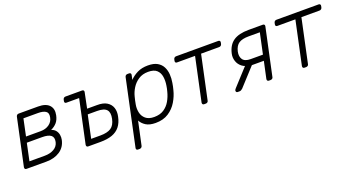

<svg xmlns="http://www.w3.org/2000/svg" viewBox="-52 -1084 3318 1827"><g transform="rotate(-20 1607.0 -170.0)"><path d="M48 0Q38 0 33.5 -6Q29 -12 30 -22L132 -498Q134 -508 141 -514Q148 -520 158 -520H355Q432 -520 466.5 -483Q501 -446 488 -384Q479 -339 455.5 -312Q432 -285 395 -268Q424 -259 439.5 -239Q455 -219 459 -194Q463 -169 458 -145Q443 -74 386.5 -37Q330 0 250 0ZM99 -58H254Q308 -58 347 -80Q386 -102 396 -145Q406 -191 379.5 -212Q353 -233 291 -233H136ZM149 -291H297Q348 -291 383.5 -316Q419 -341 427 -384Q436 -428 409.5 -445Q383 -462 333 -462H185Z M673 0Q663 0 658.5 -6Q654 -12 655 -22L749 -462H620Q610 -462 605.5 -468Q601 -474 603 -484L606 -498Q608 -508 615 -514Q622 -520 632 -520H800Q810 -520 815 -514Q820 -508 818 -498L786 -341H885Q948 -342 985 -319Q1022 -296 1035 -257Q1048 -218 1037 -169Q1025 -110 995 -72.5Q965 -35 916 -17.5Q867 0 797 0ZM724 -58H818Q888 -58 925.5 -82.5Q963 -107 976 -169Q989 -229 964 -258.5Q939 -288 867 -288H773Z M1108 190Q1098 190 1093.5 184Q1089 178 1091 168L1233 -498Q1235 -508 1242 -514Q1249 -520 1259 -520H1276Q1286 -520 1291 -514Q1296 -508 1294 -498L1284 -451Q1316 -485 1361.5 -507.5Q1407 -530 1469 -530Q1528 -530 1563.5 -509.5Q1599 -489 1616.5 -455Q1634 -421 1637 -379Q1640 -337 1632 -293Q1630 -278 1626 -260Q1622 -242 1618 -227Q1604 -169 1571.5 -114.5Q1539 -60 1485.5 -25Q1432 10 1354 10Q1292 10 1256 -13Q1220 -36 1203 -69L1152 168Q1150 178 1142.5 184Q1135 190 1125 190ZM1360 -48Q1419 -48 1458.5 -74Q1498 -100 1522 -142Q1546 -184 1558 -232Q1562 -247 1565 -260Q1568 -273 1570 -288Q1578 -336 1571.5 -378Q1565 -420 1537 -446Q1509 -472 1450 -472Q1393 -472 1352 -445Q1311 -418 1286 -377.5Q1261 -337 1251 -296Q1247 -281 1241.5 -257Q1236 -233 1234 -218Q1227 -178 1235.5 -139Q1244 -100 1274.5 -74Q1305 -48 1360 -48Z M1847 0Q1837 0 1832.5 -6Q1828 -12 1829 -22L1923 -462H1740Q1730 -462 1725.5 -468Q1721 -474 1723 -484L1726 -498Q1728 -508 1735 -514Q1742 -520 1752 -520H2179Q2189 -520 2194 -514Q2199 -508 2197 -498L2194 -484Q2192 -474 2184.5 -468Q2177 -462 2167 -462H1984L1890 -22Q1889 -12 1881.5 -6Q1874 0 1864 0Z M2503 0Q2493 0 2488.5 -6Q2484 -12 2485 -22L2522 -194H2394L2395 -199Q2341 -199 2307.5 -224.5Q2274 -250 2262 -287.5Q2250 -325 2258 -361Q2276 -444 2331 -482Q2386 -520 2486 -520H2630Q2640 -520 2645 -514Q2650 -508 2648 -498L2546 -22Q2545 -12 2537.5 -6Q2530 0 2520 0ZM2186 0Q2178 0 2173.5 -6Q2169 -12 2170 -20Q2171 -24 2173.5 -29Q2176 -34 2182 -40L2343 -216H2421L2237 -15Q2231 -10 2223 -5Q2215 0 2207 0ZM2410 -252H2534L2579 -462H2465Q2401 -462 2366.5 -440Q2332 -418 2319 -361Q2309 -314 2330 -283Q2351 -252 2410 -252Z M2863 0Q2853 0 2848.5 -6Q2844 -12 2845 -22L2939 -462H2756Q2746 -462 2741.5 -468Q2737 -474 2739 -484L2742 -498Q2744 -508 2751 -514Q2758 -520 2768 -520H3195Q3205 -520 3210 -514Q3215 -508 3213 -498L3210 -484Q3208 -474 3200.5 -468Q3193 -462 3183 -462H3000L2906 -22Q2905 -12 2897.5 -6Q2890 0 2880 0Z"/></g></svg>

Font: Rubik Light
Style: Italic
Weight: 300
Italic angle: -12°
Designer: Hubert and Fischer
Foundry: Hubert and Fischer
Version: Version 2.300;gftools[0.9.30]